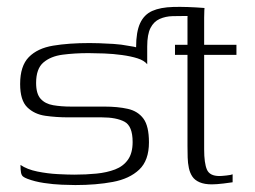

<svg xmlns="http://www.w3.org/2000/svg" viewBox="-20 -528 735 553"><path d="M38 -286Q38 -338 63 -363.5Q88 -389 133 -396.5Q178 -404 238 -404Q247 -404 265.5 -403.5Q284 -403 307 -401.5Q330 -400 350 -396Q367 -394 379 -389.5Q391 -385 397.5 -379Q404 -373 404 -361Q404 -357 404 -352.5Q404 -348 404 -343Q395 -354 376 -360Q357 -366 331.5 -369.5Q306 -373 280 -374Q254 -375 235 -375Q195 -375 160.5 -370.5Q126 -366 105 -348Q84 -330 84 -289Q84 -258 97 -243.5Q110 -229 133 -225Q156 -221 185 -221Q209 -221 233 -221Q257 -221 281 -221Q319 -221 348 -214.5Q377 -208 393 -186.5Q409 -165 409 -118Q409 -66 381 -39.5Q353 -13 305 -4Q257 5 197 5Q183 5 158 4Q133 3 106.5 -1Q80 -5 59 -13Q51 -16 46.5 -19.5Q42 -23 40.5 -31Q39 -39 39 -53Q58 -40 87.5 -34Q117 -28 146.5 -26.5Q176 -25 194 -25Q228 -25 258 -28Q288 -31 311.5 -40Q335 -49 348.5 -68Q362 -87 362 -119Q362 -165 338.5 -177.5Q315 -190 273 -190Q249 -190 224.5 -190Q200 -190 176 -190Q142 -190 110.5 -194.5Q79 -199 58.5 -219Q38 -239 38 -286ZM484 -399H520V-477Q520 -487 522 -493.5Q524 -500 528.5 -502.5Q533 -505 542 -505H569Q569 -504 568.5 -497.5Q568 -491 568 -477V-399H661V-370H568V-98Q568 -58 576 -39.5Q584 -21 612 -21Q618 -21 632 -22.5Q646 -24 650 -26V-3Q645 -2 624 0.5Q603 3 590 3Q569 3 555 -3Q541 -9 534 -19.5Q527 -30 524 -44Q521 -58 520.5 -74.5Q520 -91 520 -108V-370H484Q484 -378 484 -385Q484 -392 484 -399ZM372 -380V-392Q372 -436 383.5 -461Q395 -486 418.5 -496.5Q442 -507 479.5 -508Q517 -509 569 -505L564 -482H517Q497 -482 477 -481.5Q457 -481 440 -473.5Q423 -466 413.5 -447.5Q404 -429 404 -394V-348Z"/></svg>

Font: Genos Light
Style: Regular
Weight: 300
Designer: Robert E. Leuschke
Foundry: Robert E. Leuschke
Version: Version 1.010